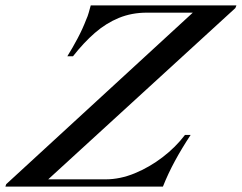

<svg xmlns="http://www.w3.org/2000/svg" viewBox="-71 -693 898 713"><path d="M-51 0 -48 -9 645 -646H474Q418 -646 370.5 -626.5Q323 -607 281.5 -571Q240 -535 200 -484H179Q199 -516 217.5 -551Q236 -586 249 -620Q255 -633 258.5 -646Q262 -659 266 -673H807L803 -663L108 -27H321Q375 -27 429.5 -49.5Q484 -72 532.5 -109Q581 -146 616 -192H637Q604 -142 578.5 -95Q553 -48 534 0Z"/></svg>

Font: Ibarra Real Nova Medium
Style: Italic
Weight: 500
Italic angle: -22°
Designer: Jose Maria Ribagorda & Octavio Pardo
Foundry: Octavio Pardo
Version: Version 2.000